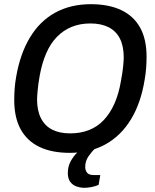

<svg xmlns="http://www.w3.org/2000/svg" viewBox="-20 -718 739 917"><path d="M313 12Q228 12 169 -16Q110 -44 79 -100Q48 -156 48 -240Q48 -267 50 -294.5Q52 -322 57 -350Q76 -461 123 -539Q170 -617 243.5 -657.5Q317 -698 414 -698Q499 -698 558.5 -670Q618 -642 649 -586.5Q680 -531 680 -447Q680 -421 678 -393.5Q676 -366 671 -338Q653 -226 605.5 -148Q558 -70 484.5 -29Q411 12 313 12ZM315 -81Q365 -81 405.5 -97Q446 -113 476 -145Q506 -177 526.5 -223Q547 -269 557 -328Q561 -351 564 -368.5Q567 -386 568 -399Q569 -412 570 -423Q571 -434 571 -443Q571 -498 552.5 -534Q534 -570 498.5 -588Q463 -606 412 -606Q362 -606 322 -589.5Q282 -573 251.5 -541.5Q221 -510 201 -464Q181 -418 170 -359Q166 -336 163.5 -318.5Q161 -301 160 -287.5Q159 -274 158 -263.5Q157 -253 157 -244Q157 -190 175.5 -153.5Q194 -117 229 -99Q264 -81 315 -81ZM384 179Q364 179 345.5 172.5Q327 166 315.5 150.5Q304 135 304 109Q304 81 314 59.5Q324 38 340 20Q356 2 372 -12H435L434 -8Q419 5 403 28Q387 51 387 79Q387 96 396 107Q405 118 427 118H459L451 165Q435 172 416.5 175.5Q398 179 384 179Z"/></svg>

Font: Archivo SemiCondensed Medium
Style: Italic
Weight: 500
Width: 4
Italic angle: -10°
Designer: Hector Gatti
Foundry: Omnibus-Type
Version: Version 2.001